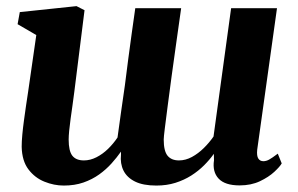

<svg xmlns="http://www.w3.org/2000/svg" viewBox="-20 -580 947 611"><path d="M216.5 -288Q214 -267.5 210.8 -245.5Q207.5 -223.5 204.8 -202.8Q202 -182 200.2 -164.5Q198.5 -147 198.5 -136Q198.5 -99.5 210.2 -84.5Q222 -69.5 247 -69.5Q267 -69.5 286.8 -79.5Q306.5 -89.5 323.8 -106.2Q341 -123 354 -142.5Q359.5 -183 365.5 -225.5Q371.5 -268 377.5 -309Q382.5 -349.5 388 -391.2Q393.5 -433 399.2 -474Q405 -515 410.5 -554H556.5Q549 -500 541 -444.2Q533 -388.5 526 -336.5Q519 -284.5 513.5 -242Q508 -199.5 504.5 -171.5Q501 -143.5 501 -136Q501 -99.5 513.2 -84.5Q525.5 -69.5 549.5 -69.5Q570.5 -69.5 590.8 -80.5Q611 -91.5 628.5 -108.8Q646 -126 659.5 -145.5L715.5 -554H861.5L798.5 -103.5Q796.5 -84 802 -75.5Q807.5 -67 818 -67Q827 -67 836.2 -72Q845.5 -77 864 -91L876.5 -60Q871 -50 853 -33.2Q835 -16.5 807 -3.2Q779 10 742.5 10Q696 10 675.8 -11.5Q655.5 -33 661 -70L660.5 -90.5Q647.5 -72 629.5 -54Q611.5 -36 588.8 -21.5Q566 -7 538.2 1.8Q510.5 10.5 477.5 10.5Q435.5 10.5 409.8 -2.2Q384 -15 373 -37.2Q362 -59.5 365 -88V-97.5Q352 -79 335 -60Q318 -41 295.8 -25Q273.5 -9 245.5 0.8Q217.5 10.5 183 10.5Q152 10.5 121.5 -1.8Q91 -14 70.5 -41Q50 -68 49 -113Q49 -130 51 -151.5Q53 -173 56.2 -196.5Q59.5 -220 62.8 -243.5Q66 -267 69.5 -288L95.5 -468.5L36 -503L43 -541.5L223.5 -560.5L249 -547.5Z"/></svg>

Font: Merriweather 36pt ExtraBold
Style: Italic
Weight: 800
Italic angle: -7.8°
Version: Version 2.101